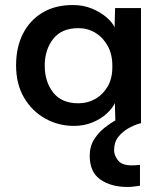

<svg xmlns="http://www.w3.org/2000/svg" viewBox="-20 -491 655 764"><path d="M274 10Q213 10 160.5 -19Q108 -48 76 -102Q44 -156 44 -231Q44 -303 71.5 -357Q99 -411 149.5 -441Q200 -471 270 -471Q312 -471 346.5 -456.5Q381 -442 404.5 -421.5Q428 -401 436 -382L438 -459H541V0H537Q515 6 491 19.5Q467 33 450.5 54Q434 75 434 107Q434 127 449.5 147Q465 167 504 167Q511 167 521.5 166.5Q532 166 537 165V248Q528 249 515 251Q502 253 488 253Q422 253 379.5 223.5Q337 194 337 129Q337 91 355 63Q373 35 397 16.5Q421 -2 439 -12L437 -81Q427 -59 403.5 -38Q380 -17 347 -3.5Q314 10 274 10ZM292 -80Q329 -80 359.5 -97.5Q390 -115 408.5 -147Q427 -179 427 -223V-230Q427 -275 408.5 -308.5Q390 -342 359.5 -360.5Q329 -379 292 -379Q225 -379 191.5 -336Q158 -293 158 -230Q158 -166 191.5 -123Q225 -80 292 -80Z"/></svg>

Font: Alata
Style: Regular
Weight: 400
Designer: Spyros Zevelakis, Eben Sorkin
Foundry: Spyros Zevelakis
Version: Version 1.005; ttfautohint (v1.8.4.7-5d5b)